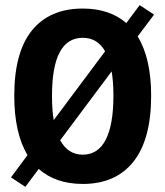

<svg xmlns="http://www.w3.org/2000/svg" viewBox="-20 -702 640 743"><path d="M564.9 -331.5Q564.9 -163.1 496.6 -76.7Q428.2 9.8 300.3 9.8Q195.3 9.8 129.9 -48.3L78.1 21L22.5 -15.6L86.4 -101.6Q35.2 -187.5 35.2 -331.5Q35.2 -500 103.8 -584.5Q172.4 -668.9 300.3 -668.9Q403.8 -668.9 468.8 -612.8L520.5 -682.1L576.2 -645.5L512.7 -561Q564.9 -476.1 564.9 -331.5ZM418.9 -331.5Q418.9 -384.8 412.1 -425.8L212.9 -159.2Q243.2 -103.5 300.3 -103.5Q359.4 -103.5 389.2 -161.4Q418.9 -219.2 418.9 -331.5ZM181.2 -331.5Q181.2 -273.4 188 -237.3L386.7 -503.4Q357.4 -555.7 300.3 -555.7Q181.2 -555.7 181.2 -331.5Z"/></svg>

Font: Liberation Mono
Style: Bold
Weight: 700
Monospace: yes
Designer: Steve Matteson
Foundry: Ascender Corporation
Version: Version 2.1.5